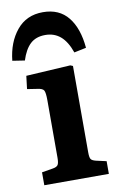

<svg xmlns="http://www.w3.org/2000/svg" viewBox="-101 -832 543 881"><g transform="rotate(-10 170.0 -391.5)"><path d="M163.1 -783.2Q239.3 -783.2 280.8 -731.2Q322.3 -679.2 330.1 -587.9L273.9 -576.2Q255.4 -628.9 226.3 -653.6Q197.3 -678.2 155.8 -678.2Q112.3 -678.2 85.9 -653.6Q59.6 -628.9 43.9 -579.1L-13.2 -587.9Q-4.4 -672.9 41 -728Q86.4 -783.2 163.1 -783.2ZM32.2 0V-60.1L84 -68.8Q102.5 -71.8 108.2 -80.8Q113.8 -89.8 113.8 -113.8V-381.8Q113.8 -417 107.9 -427.5Q102.1 -438 78.1 -440.9L30.8 -448.2L38.1 -508.8L245.1 -521L256.8 -516.1V-113.8Q256.8 -89.8 262 -82Q267.1 -74.2 285.2 -69.8L333 -59.1V0Z"/></g></svg>

Font: Literata Book
Style: Bold
Weight: 700
Designer: Latin by Veronika Burian and Jose Scaglione. Greek by Irene Vlachou. Cyrillic by Vera Evstafieva
Foundry: TypeTogether
Version: Version 2.003;PS 002.003;hotconv 1.0.88;makeotf.lib2.5.64775